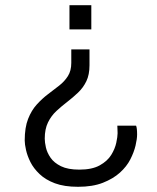

<svg xmlns="http://www.w3.org/2000/svg" viewBox="-20 -545 602 738"><path d="M280 173Q227 173 191 159.5Q155 146 132 124Q109 102 97 78Q85 54 80 31.5Q75 9 75 -5Q75 -55 88 -88Q101 -121 121.5 -143.5Q142 -166 164.5 -183Q187 -200 207.5 -216Q228 -232 241 -252.5Q254 -273 254 -303V-355H324V-294Q324 -258 312 -233Q300 -208 280 -189Q260 -170 238.5 -153.5Q217 -137 197 -118.5Q177 -100 164.5 -74.5Q152 -49 152 -12Q152 2 156.5 22Q161 42 174.5 61.5Q188 81 214.5 94Q241 107 285 107Q334 107 363.5 90.5Q393 74 407.5 50.5Q422 27 427 3.5Q432 -20 432 -33Q432 -42 431.5 -49Q431 -56 431 -62H503Q505 -58 506 -49Q507 -40 507 -28Q507 -11 501 14.5Q495 40 481 67.5Q467 95 441 118.5Q415 142 375.5 157.5Q336 173 280 173ZM247 -432V-525H331V-432Z"/></svg>

Font: Archivo SemiBold Light
Style: Regular
Weight: 300
Version: Version 2.001